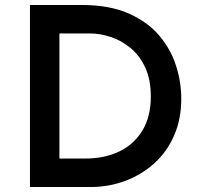

<svg xmlns="http://www.w3.org/2000/svg" viewBox="-20 -749 801 769"><path d="M100 0V-729H308Q417 -729 493 -696Q569 -663 616 -608.5Q663 -554 684.5 -487.5Q706 -421 706 -354Q706 -272 677.5 -206.5Q649 -141 598 -95Q547 -49 481.5 -24.5Q416 0 343 0ZM218 -114H321Q399 -114 458 -142.5Q517 -171 550.5 -226.5Q584 -282 584 -362Q584 -431 561.5 -479Q539 -527 502.5 -557Q466 -587 423.5 -601Q381 -615 341 -615H218Z"/></svg>

Font: Reem Kufi Fun Medium
Style: Regular
Weight: 500
Designer: Khaled Hosny
Version: Version 1.005